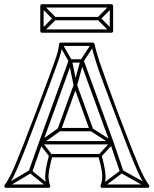

<svg xmlns="http://www.w3.org/2000/svg" viewBox="-33 -892 736 920"><path d="M105 -73 121 -67 170 -205Q170 -205 170 -205Q170 -205 170 -205L312 -597Q313 -599 307.5 -595.5Q302 -592 304 -592H360Q362 -592 356.5 -595.5Q351 -599 352 -597L495 -205Q496 -205 495.5 -205Q495 -205 495 -205L542 -67L558 -73L511 -211Q511 -211 511 -211Q511 -211 511 -211L368 -603Q365 -608 360 -608H304Q299 -608 296 -603L154 -211Q154 -211 154 -211Q154 -211 154 -211ZM503 -200V-216H162V-200ZM265 -684 251 -676 297 -596Q297 -595 296.5 -597Q296 -599 296 -598L320 -481Q322 -475 328 -475Q334 -475 336 -481L368 -598Q368 -599 367 -597Q366 -595 367 -596L419 -676L405 -684L353 -604Q353 -604 353 -603.5Q353 -603 352 -602L320 -485Q319 -479 328.5 -478.5Q338 -478 336 -485L312 -602Q312 -602 311.5 -602.5Q311 -603 311 -604ZM256 -264 246 -278 157 -215Q155 -213 154.5 -209.5Q154 -206 156 -203L204 -141L216 -151L168 -213Q167 -215 165.5 -207.5Q164 -200 167 -201ZM409 -278 401 -264 499 -201Q502 -200 500.5 -208Q499 -216 497 -213L440 -151L452 -141L509 -203Q511 -205 511 -209Q511 -213 507 -215ZM195 6 205 -6 118 -76Q116 -78 113.5 -78.5Q111 -79 109 -77L-9 -7L-1 7L117 -63Q119 -65 112.5 -65.5Q106 -66 108 -64ZM671 7 679 -7 554 -77Q552 -79 549.5 -78.5Q547 -78 545 -76L451 -6L461 6L555 -64Q557 -65 550.5 -65Q544 -65 546 -63ZM210 -138H446L438 -144Q450 -103 454 -77.5Q458 -52 456.5 -35Q455 -18 449 -3Q448 1 450 4.5Q452 8 456 8H675Q680 8 682 3.5Q684 -1 681 -5Q670 -20 658.5 -41Q647 -62 631.5 -98.5Q616 -135 592 -196Q568 -257 532 -352Q499 -441 478 -499Q457 -557 445.5 -591.5Q434 -626 428.5 -646.5Q423 -667 420 -681Q419 -684 417 -686Q415 -688 412 -688H258Q255 -688 252.5 -686Q250 -684 250 -680Q249 -665 243.5 -643.5Q238 -622 225 -586.5Q212 -551 191 -494Q170 -437 138 -352Q102 -257 78 -196Q54 -135 38.5 -98.5Q23 -62 11.5 -41Q0 -20 -11 -5Q-14 -1 -12 3.5Q-10 8 -5 8H200Q205 8 207 4.5Q209 1 207 -3Q202 -18 200 -35Q198 -52 202.5 -77.5Q207 -103 218 -144ZM320 -480 397 -268 405 -279H251L259 -268L336 -480ZM210 -154Q207 -154 205 -152.5Q203 -151 202 -148Q190 -104 186 -76.5Q182 -49 184.5 -31Q187 -13 193 3L200 -8H-5L1 5Q13 -10 24.5 -31.5Q36 -53 52 -90Q68 -127 92 -188.5Q116 -250 152 -346Q185 -433 206.5 -491Q228 -549 241 -585Q254 -621 259.5 -643Q265 -665 266 -680L258 -672H412L404 -679Q407 -664 412.5 -643.5Q418 -623 429.5 -587.5Q441 -552 462.5 -494Q484 -436 518 -346Q554 -250 578 -188.5Q602 -127 618 -90Q634 -53 645.5 -31.5Q657 -10 669 5L675 -8H456L463 3Q470 -13 472 -31Q474 -49 470 -76.5Q466 -104 454 -148Q453 -151 451 -152.5Q449 -154 446 -154ZM336 -486Q334 -491 328 -491Q322 -491 320 -486L243 -274Q242 -270 244.5 -266.5Q247 -263 251 -263H405Q410 -263 412 -266.5Q414 -270 413 -274ZM174 -870 162 -858 222 -797Q224 -795 224 -803Q224 -811 222 -809L162 -749L174 -737L234 -797Q236 -799 236 -802.5Q236 -806 234 -809ZM228 -811V-795H441V-811ZM495 -737 507 -749 447 -809Q445 -811 445 -803Q445 -795 447 -797L507 -858L495 -870L435 -809Q433 -806 433 -802.5Q433 -799 435 -797ZM168 -735H501Q504 -735 506.5 -737.5Q509 -740 509 -743V-864Q509 -867 506.5 -869.5Q504 -872 501 -872H168Q165 -872 162.5 -869.5Q160 -867 160 -864V-743Q160 -740 162.5 -737.5Q165 -735 168 -735ZM168 -751 176 -743V-864L168 -856H501L493 -864V-743L501 -751Z"/></svg>

Font: Tilt Prism
Style: Regular
Weight: 400
Version: Version 1.000